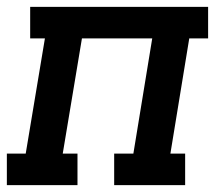

<svg xmlns="http://www.w3.org/2000/svg" viewBox="-27 -540 647 560"><path d="M-7 0V-92H48L104 -428H61V-520H580V-428H525L470 -92H513V0H306V-92H362L417 -428H212L156 -92H199V0Z"/></svg>

Font: Iosevka Etoile SmBdObl
Style: Regular
Weight: 600
Italic angle: -9°
Designer: Belleve Invis
Foundry: Belleve Invis
Version: Version 15.5.2; ttfautohint (v1.8.4)